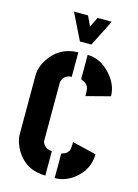

<svg xmlns="http://www.w3.org/2000/svg" viewBox="-133 -968 748 1044"><g transform="rotate(15 241.0 -445.5)"><path d="M149.4 -896.5H228.5L254.9 -840.8L282.2 -896.5H362.3L287.1 -748H222.7ZM37.1 -176.8V-505.9Q37.1 -562.5 79.1 -616.2Q134.8 -687.5 229.5 -688.5V-550.8Q188.5 -549.8 176.8 -512.7Q174.8 -508.8 174.8 -505.9V-176.8Q174.8 -161.1 191.4 -146.5Q207 -132.8 229.5 -132.8V4.9Q120.1 4.9 64.5 -86.9Q37.1 -133.8 37.1 -176.8ZM282.2 4.9V-132.8Q282.2 -132.8 304.7 -141.6Q318.4 -151.4 323.2 -162.1Q328.1 -174.8 328.1 -198.2V-210L462.9 -177.7Q462.9 -92.8 394.5 -37.1Q342.8 4.9 282.2 4.9ZM282.2 -550.8V-688.5Q353.5 -688.5 411.1 -626Q462.9 -569.3 462.9 -503.9L328.1 -468.8V-483.4Q328.1 -507.8 323.2 -519.5Q319.3 -529.3 309.1 -537.1Q298.8 -544.9 291 -547.9Z"/></g></svg>

Font: Post No Bills Colombo ExtraBold
Style: Regular
Weight: 800
Designer: Kosala Senevirathne, Siva Puranthara, Lasantha Premarathna, Tharique Azeez
Foundry: Mooniak
Version: Version 1.220 ; ttfautohint (v1.6)